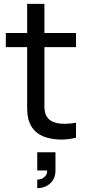

<svg xmlns="http://www.w3.org/2000/svg" viewBox="-20 -710 452 990"><path d="M209 -467V-208Q209 -203 209 -190.5Q209 -178 209 -173.5Q209 -169 209 -159Q209 -149 210 -144.5Q211 -140 212 -133Q213 -126 215 -121Q217 -116 220 -111Q250 -57 372 -77V0Q301 18 233 2.5Q165 -13 138 -65Q134 -74 130.5 -82.5Q127 -91 125 -101.5Q123 -112 122 -119Q121 -126 120.5 -139.5Q120 -153 120 -158.5Q120 -164 120 -181.5Q120 -199 120 -204V-467H10V-540H120V-690H209V-540H372V-467ZM172 169V75H266V169Q266 211 239 235.5Q212 260 172 260V216Q181 216 191.5 213Q202 210 213 198.5Q224 187 223 169Z"/></svg>

Font: Manrope Medium
Style: Medium
Weight: 500
Designer: Mikhail Sharanda
Foundry: Mikhail Sharanda
Version: Version 4.000;hotconv 1.0.109;makeotfexe 2.5.65596